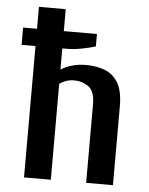

<svg xmlns="http://www.w3.org/2000/svg" viewBox="-51 -742 609 785"><g transform="rotate(5 253.5 -350.0)"><path d="M77 0V-539H20V-610H77V-700H187V-610H323V-559Q301 -552 267.5 -545.5Q234 -539 207 -539H187V-452Q207 -465 233 -472.5Q259 -480 290 -480Q333 -480 367 -467Q401 -454 421.5 -420.5Q442 -387 442 -323V0H332V-323Q332 -376 306 -394.5Q280 -413 247 -413Q228 -413 212 -407Q196 -401 187 -393V0Z"/></g></svg>

Font: Cuprum SemiBold
Style: Regular
Weight: 600
Designer: Jovanny Lemonad
Foundry: Jovanny Lemonad
Version: Version 3.000